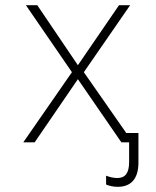

<svg xmlns="http://www.w3.org/2000/svg" viewBox="-20 -550 603 742"><path d="M70 0H114L281 -244L449 0H479V76C479 119 464 138 433 138C418 138 403 134 390 129V163C401 168 417 172 435 172C488 172 515 139 515 78V-36H468L304 -271L483 -530H440L281 -298L124 -530H80L258 -271Z"/></svg>

Font: Noto Sans Mono SemiCondensed ExtraLight
Style: Regular
Weight: 200
Width: 4
Designer: Monotype Design Team
Foundry: Monotype Imaging Inc.
Version: Version 2.014